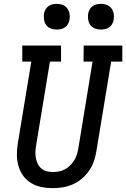

<svg xmlns="http://www.w3.org/2000/svg" viewBox="-20 -972 657 1000"><path d="M255 8Q224 8 195 2Q166 -4 141.5 -19Q117 -34 100.5 -57Q84 -80 76 -108Q68 -136 68 -166.5Q68 -197 73 -227L143 -651H96V-735H298V-651H240L168 -214Q165 -197 164.5 -180.5Q164 -164 167 -148Q170 -132 177 -118Q184 -104 196 -94Q208 -84 223.5 -80Q239 -76 255 -76Q271 -76 287 -79Q303 -82 318 -90Q333 -98 345.5 -110.5Q358 -123 367 -137.5Q376 -152 380.5 -167.5Q385 -183 388 -199L462 -651H415L416 -735H617V-651H559L482 -185Q478 -159 469.5 -133.5Q461 -108 445 -84.5Q429 -61 407.5 -42.5Q386 -24 360.5 -12.5Q335 -1 308 3.5Q281 8 255 8ZM506 -818Q490 -818 475 -823.5Q460 -829 451 -841Q442 -853 439.5 -869Q437 -885 439 -901Q441 -912 447 -922.5Q453 -933 462.5 -940Q472 -947 483.5 -949.5Q495 -952 506 -952Q522 -952 536.5 -946.5Q551 -941 560 -929Q569 -917 572 -901Q575 -885 572 -869Q570 -858 564.5 -847.5Q559 -837 549 -830Q539 -823 528 -820.5Q517 -818 506 -818ZM276 -818Q260 -818 245 -823.5Q230 -829 221 -841Q212 -853 209.5 -869Q207 -885 209 -901Q211 -912 217 -922.5Q223 -933 232.5 -940Q242 -947 253.5 -949.5Q265 -952 276 -952Q292 -952 306.5 -946.5Q321 -941 330 -929Q339 -917 342 -901Q345 -885 342 -869Q340 -858 334.5 -847.5Q329 -837 319 -830Q309 -823 298 -820.5Q287 -818 276 -818Z"/></svg>

Font: Iosevka HT Medium Extended
Style: Italic
Weight: 500
Width: 7
Italic angle: -9°
Monospace: yes
Designer: Belleve Invis
Foundry: Belleve Invis
Version: Version 32.3.0; ttfautohint (v1.8.4)